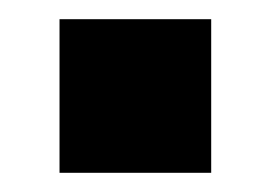

<svg xmlns="http://www.w3.org/2000/svg" viewBox="-20 -345 282 200"><path d="M42 -165V-325H200V-165Z"/></svg>

Font: Nunito Sans 12pt ExtraLight
Style: Weight 830 Width 84 Optical size 12.0 YTLC 445
Weight: 830
Width: 4
Designer: Vernon Adams
Foundry: Vernon Adams
Version: Version 3.101;gftools[0.9.27]